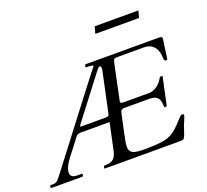

<svg xmlns="http://www.w3.org/2000/svg" viewBox="-158 -1084 1362 1264"><g transform="rotate(-20 523.0 -451.5)"><path d="M626 -902.8H932.1L918.9 -854.5H612.8ZM979.5 -151.9Q979.5 -146 967.3 -118.2Q955.1 -90.3 946.8 -64.5Q938.5 -38.6 933.1 -24.4Q927.7 -10.3 921.4 -5.1Q915 0 901.4 0H368.7Q365.2 0 365.2 -3.9L367.7 -15.6Q369.6 -19.5 379.6 -19.5Q389.6 -19.5 404.1 -21.7Q418.5 -23.9 429.7 -31.2Q453.6 -46.9 462.4 -89.4L502.4 -276.9H296.9Q276.9 -276.9 264.4 -260.3Q252 -243.7 241.5 -229.7Q231 -215.8 220.7 -202.1Q196.3 -170.9 182.6 -153.3Q168.9 -135.7 161.6 -124.5Q154.3 -113.3 148.4 -101.6Q135.3 -74.2 135.3 -55.7Q135.3 -19.5 182.1 -19.5H211.9Q217.8 -19.5 217.8 -14.2V-6.8Q217.8 0 208 0H-0.5Q-9.8 0 -9.8 -5.9V-10.7Q-9.8 -19.5 -2.4 -19.5H11.2Q31.2 -19.5 41 -27.8Q50.8 -36.1 63.2 -52Q75.7 -67.9 100.8 -100.8Q126 -133.8 156.5 -173.8Q187 -213.9 221.7 -259Q256.3 -304.2 291.7 -350.6Q327.1 -397 362.1 -442.6Q397 -488.3 428.5 -529.3Q460 -570.3 486.6 -604.5Q513.2 -638.7 531.7 -662.6Q510.3 -668.9 480 -668.9Q477.1 -668.9 477.1 -672.9L479.5 -684.6Q480.5 -688.5 484.4 -688.5H995.6Q1006.8 -688.5 1013.4 -686.3Q1020 -684.1 1020 -678.5Q1020 -672.9 1019.8 -669.9Q1019.5 -667 1017.6 -654.8Q1015.6 -641.6 1001.5 -538.6Q1000.5 -531.7 994.1 -531.7Q980 -531.7 978 -543Q976.6 -550.3 976.6 -559.8Q976.6 -569.3 974.9 -581.8Q973.1 -594.2 966.3 -610.1Q959.5 -626 948.2 -637.2Q923.8 -661.6 886.2 -661.6H707Q680.2 -661.6 675.3 -657.7Q668.9 -652.8 664.1 -629.9L612.8 -385.7Q611.8 -381.8 611.8 -379.9Q611.8 -367.7 632.3 -367.7H811.5Q843.3 -367.7 873 -390.6Q896.5 -408.7 912.1 -437.5Q915 -443.8 920.4 -443.8H928.7Q933.1 -443.8 933.1 -440.4Q933.1 -437 932.9 -437Q932.6 -437 932.6 -436L893.6 -253.9Q891.6 -243.7 883.8 -243.7Q878.4 -243.7 876.7 -245.4Q875 -247.1 874 -253.4Q873 -259.8 872.8 -268.1Q872.6 -276.4 869.6 -288.3Q866.7 -300.3 860.1 -309.1Q853.5 -317.9 843.8 -322.8Q827.6 -331.1 796.4 -331.1H620.1Q616.2 -331.1 608.9 -327.6Q601.6 -324.2 598.6 -314.9Q595.7 -305.7 594 -296.6Q592.3 -287.6 586.4 -262.2Q580.6 -236.8 573.2 -199.7Q565.9 -162.6 560.5 -138.7Q553.2 -105.5 553.2 -85.2Q553.2 -64.9 561.3 -54Q569.3 -43 583.5 -37.6Q617.7 -24.9 732.4 -31.7Q796.4 -35.6 822.3 -45.9Q848.1 -56.2 863.3 -66.4Q883.8 -81.1 907.2 -105Q930.7 -128.9 936 -135.5Q941.4 -142.1 946.8 -147.5Q959.5 -161.1 969.5 -161.1Q979.5 -161.1 979.5 -151.9ZM315.4 -325.7Q310.5 -320.8 310.5 -315.4Q310.5 -313.5 320.3 -313.5H492.2Q509.8 -313.5 513.2 -327.1L573.7 -610.4Q575.7 -617.2 575.7 -626Q575.7 -634.8 574.5 -638.9Q573.2 -643.1 566.7 -643.1Q560.1 -643.1 555.2 -637.9Q550.3 -632.8 539.6 -619.1L325.7 -339.8Z"/></g></svg>

Font: Cardo-Italic
Style: Italic
Weight: 400
Italic angle: -12°
Designer: David J. Perry
Foundry: David J. Perry
Version: Version 0.991